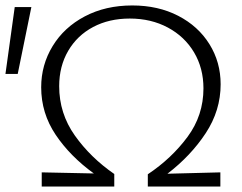

<svg xmlns="http://www.w3.org/2000/svg" viewBox="-28 -684 887 704"><path d="M586 -47 780 -52V0H514V-45Q601 -103 659.5 -182Q718 -261 718 -360Q718 -434 683.5 -492Q649 -550 587.5 -583Q526 -616 448 -616Q372 -616 313.5 -585Q255 -554 222 -497.5Q189 -441 189 -368Q189 -268 246.5 -187Q304 -106 391 -46V0H125V-52L316 -48Q229 -111 176 -190Q123 -269 123 -364Q123 -446 165 -515Q207 -584 283 -624Q359 -664 457 -664Q552 -664 625.5 -626Q699 -588 740 -522Q781 -456 781 -375Q781 -279 726.5 -196Q672 -113 586 -47ZM-8 -413 26 -658H87L37 -413Z"/></svg>

Font: Ysabeau Semilight
Style: Regular
Weight: 300
Designer: Christian Thalmann (Catharsis Fonts)
Version: Version 0.003